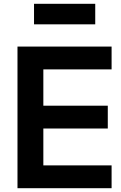

<svg xmlns="http://www.w3.org/2000/svg" viewBox="-20 -990 635 1010"><path d="M72 0H567V-120H208V-314H547V-434H208V-625H567V-745H72ZM159 -862H481V-970H159Z"/></svg>

Font: Mluvka
Style: Bold
Weight: 700
Designer: Modified by Jiří Krblich, Original typeface by Gumpita Rahayu
Foundry: Gumpita Rahayu & Jiří Krblich
Version: Version 2.000;Glyphs 3.1.1 (3134)